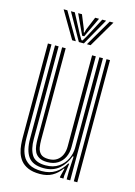

<svg xmlns="http://www.w3.org/2000/svg" viewBox="-119 -839 642 911"><g transform="rotate(15 202.0 -384.0)"><path d="M169.8 8Q134.5 8 111.8 -2Q89 -12 75.9 -28.1Q62.8 -44.2 56.6 -63.9Q50.5 -83.5 48.9 -103Q47.2 -122.5 47.2 -139V-600H64.8V-142Q64.8 -122.8 67.4 -99.5Q70 -76.2 80.2 -55.4Q90.5 -34.5 112.9 -21Q135.2 -7.5 174.8 -7.5Q214 -7.5 241.6 -25Q269.2 -42.5 287.8 -75H292.5L284.2 -14.5V0H266.8V-5.8L277 -46.2H273.8Q255 -20 230 -6Q205 8 169.8 8ZM335 0V-600H352.2V0ZM189.2 -55.5Q163.5 -55.5 148.8 -64.4Q134 -73.2 127.2 -87.2Q120.5 -101.2 118.8 -117.4Q117 -133.5 117 -148.2V-600H134.5V-149.2Q134.5 -131 137.5 -112.9Q140.5 -94.8 152.5 -82.9Q164.5 -71 191.8 -71Q216 -71 232 -81.8Q248 -92.5 256.1 -110.9Q264.2 -129.2 264.2 -152.2V-600H282.5V-153.5Q282.5 -127 272 -104.6Q261.5 -82.2 240.8 -68.9Q220 -55.5 189.2 -55.5ZM179.5 -23.2Q126.2 -23.5 104.2 -53.8Q82.2 -84 82.2 -143V-600H99.8V-145Q99.8 -95 117.8 -66.8Q135.8 -38.5 185.5 -38.5Q223.5 -38.5 248.9 -56Q274.2 -73.5 287.1 -100.2Q300 -127 300 -155V-600H317.5V0H300V-42L303.8 -113.2H299.2Q284.8 -73.5 255 -48.1Q225.2 -22.8 179.5 -23.2ZM77.2 -776H95.5L172.2 -644.5H154.5ZM113 -776H132L182 -681.2L197 -656.2H202L217 -681.2L267 -776H286L211.8 -644.5H187.2ZM148.5 -776H167.2L194 -710.5L198 -694.5H201L205 -710.5L232.2 -776H251.2L215 -699.8L204.8 -677.5H194.5L184 -699.8ZM303.5 -776H322L244.8 -644.5H226.8Z"/></g></svg>

Font: Big Shoulders Inline Display Thin SemiBold
Style: Regular
Weight: 600
Version: Version 2.002